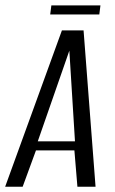

<svg xmlns="http://www.w3.org/2000/svg" viewBox="-43 -706 433 726"><path d="M-23.5 0 191.1 -591H273L318.3 0H249.7L238.3 -137.3H93L42.7 0ZM99.8 -171.5H240.5L219.2 -514.4ZM146.8 -651.3 151.2 -685.5H336.8L332.5 -651.3Z"/></svg>

Font: Alumni Sans SC Thin
Style: Italic
Weight: 100
Italic angle: -8°
Designer: Robert E. Leuschke
Foundry: Robert E. Leuschke
Version: Version 1.016